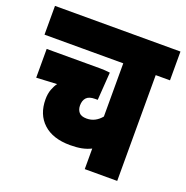

<svg xmlns="http://www.w3.org/2000/svg" viewBox="-115 -728 809 834"><g transform="rotate(20 290.0 -311.0)"><path d="M580 -489H514V0H364V-95Q344 -85 321 -80.5Q298 -76 268 -76Q188 -76 144 -116.5Q100 -157 100 -227Q100 -253 107.5 -273Q115 -293 125 -306L30 -301V-434H278Q299 -434 323 -431L314 -302H302Q274 -302 262 -289Q250 -276 250 -253Q250 -234 260.5 -221.5Q271 -209 296 -209Q317 -209 334 -218Q351 -227 364 -243V-489H0V-622H580Z"/></g></svg>

Font: Noto Sans ExtraCondensed Black
Style: Regular
Weight: 900
Width: 2
Designer: Monotype Design Team
Foundry: Monotype Imaging Inc.
Version: Version 2.013; ttfautohint (v1.8.4.7-5d5b)